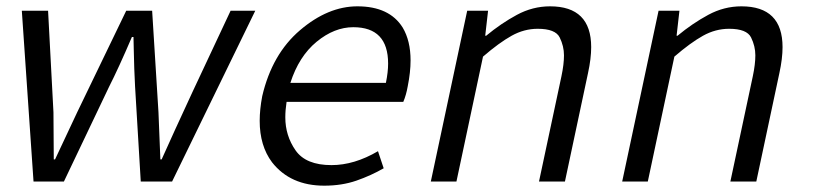

<svg xmlns="http://www.w3.org/2000/svg" viewBox="-20 -574 2590 607"><path d="M524 0H425L407 -301Q404 -357 403 -413L402 -457H397Q355 -359 325 -300L182 0H86L49 -540H132L149 -219L150 -70H154L224 -219L379 -540H461L481 -219L487 -70H491L534 -165Q557 -217 709 -540H787Z M1005 13Q898 13 840 -61Q801 -113 801 -192Q801 -228 809 -270Q840 -403 928.5 -478.5Q1017 -554 1110 -554Q1211 -554 1253 -487Q1278 -445 1278 -383Q1278 -346 1269 -301Q1264 -273 1255 -252H886Q882 -226 882 -203Q882 -145 914.5 -98.5Q947 -52 1028 -52Q1100 -52 1175 -96L1193 -42Q1153 -19 1107 -3Q1061 13 1005 13ZM1200 -312Q1207 -346 1207 -373Q1207 -488 1097 -488Q1037 -488 981 -442Q925 -396 898 -312Z M1766 0H1684L1755 -333Q1763 -371 1763 -399Q1763 -428 1749.5 -455.5Q1736 -483 1680 -483Q1637 -483 1597.5 -461Q1558 -439 1507 -395L1423 0H1342L1457 -540H1523L1514 -461H1517Q1564 -500 1614 -527Q1664 -554 1719 -554Q1849 -554 1849 -425Q1849 -389 1839 -343Z M2371 0H2289L2360 -333Q2368 -371 2368 -399Q2368 -428 2354.5 -455.5Q2341 -483 2285 -483Q2242 -483 2202.5 -461Q2163 -439 2112 -395L2028 0H1947L2062 -540H2128L2119 -461H2122Q2169 -500 2219 -527Q2269 -554 2324 -554Q2454 -554 2454 -425Q2454 -389 2444 -343Z"/></svg>

Font: l_WÎeÑOS 300W
Style: Regular
Weight: 300
Designer: R?O
Version: Version 2.00 June 21, 2023